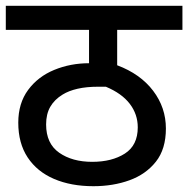

<svg xmlns="http://www.w3.org/2000/svg" viewBox="-20 -642 649 662"><path d="M609 -539H384V-417Q464 -387 508 -329Q552 -271 552 -199Q552 -128 517.5 -84.5Q483 -41 426.5 -20.5Q370 0 302 0Q225 0 166.5 -25Q108 -50 75.5 -99Q43 -148 43 -219Q43 -286 77 -332Q111 -378 167 -401Q223 -424 287 -424V-539H0V-622H609ZM298 -84Q366 -84 410.5 -112.5Q455 -141 455 -203Q455 -248 427.5 -284Q400 -320 345 -343H319Q278 -343 247.5 -336Q217 -329 196 -316Q168 -299 153.5 -274Q139 -249 139 -213Q139 -147 184 -115.5Q229 -84 298 -84Z"/></svg>

Font: Noto Sans Medium
Style: Regular
Weight: 500
Designer: Monotype Design Team
Foundry: Monotype Imaging Inc.
Version: Version 2.007